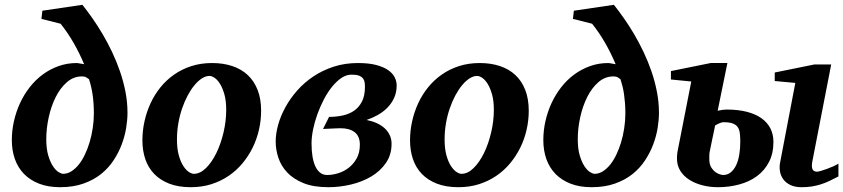

<svg xmlns="http://www.w3.org/2000/svg" viewBox="-20 -760 3478 792"><path d="M367.2 -292Q367.2 -315.4 365.7 -334.7Q364.3 -354 361.8 -370.8Q359.4 -387.7 355.7 -402.8Q352.1 -418 347.2 -433.1Q341.8 -437.5 335.4 -441.2Q329.1 -444.8 317.9 -444.8Q283.2 -444.8 255.9 -420.9Q228.5 -397 209.7 -359.4Q190.9 -321.8 180.9 -275.9Q170.9 -230 170.9 -186Q170.9 -145.5 179.2 -118.2Q187.5 -90.8 198.7 -74Q210 -57.1 221.7 -50Q233.4 -43 240.2 -43Q257.8 -43 273.9 -53Q290 -63 304.2 -80.3Q318.4 -97.7 329.8 -121.6Q341.3 -145.5 349.6 -173.1Q357.9 -200.7 362.5 -231.2Q367.2 -261.7 367.2 -292ZM505.9 -294.9Q505.9 -266.6 500.5 -232.9Q495.1 -199.2 482.4 -165Q469.7 -130.9 448.7 -98.9Q427.7 -66.9 397 -42.2Q366.2 -17.6 324.2 -2.7Q282.2 12.2 228 12.2Q178.7 12.2 141.6 -2.2Q104.5 -16.6 79.3 -42.2Q54.2 -67.9 41.5 -103.5Q28.8 -139.2 28.8 -182.1Q28.8 -221.7 37.6 -260.5Q46.4 -299.3 62.7 -334.7Q79.1 -370.1 102.8 -400.4Q126.5 -430.7 156.2 -452.6Q186 -474.6 221.4 -487.3Q256.8 -500 296.9 -500Q299.3 -500 303.2 -499.3Q307.1 -498.5 311.5 -497.8Q315.9 -497.1 320.1 -496.3Q324.2 -495.6 327.1 -495.1Q308.1 -540.5 283.7 -583Q259.3 -625.5 230 -662.1L150.9 -682.1L154.8 -715.8L319.8 -740.2Q339.4 -715.8 360.8 -685.3Q382.3 -654.8 403.1 -619.6Q423.8 -584.5 442.4 -545.4Q460.9 -506.3 475.1 -465.1Q489.3 -423.8 497.6 -380.9Q505.9 -337.9 505.9 -294.9Z M913.1 -307.1Q913.1 -343.8 905.8 -370.1Q898.4 -396.5 887.9 -413.6Q877.4 -430.7 865.5 -438.7Q853.5 -446.8 844.2 -446.8Q829.1 -446.8 813.2 -436.8Q797.4 -426.8 782.5 -408.9Q767.6 -391.1 754.4 -366.5Q741.2 -341.8 731.2 -312.7Q721.2 -283.7 715.6 -251.2Q710 -218.8 710 -185.1Q710 -146.5 717.5 -119.4Q725.1 -92.3 736.1 -75.4Q747.1 -58.6 758.8 -50.8Q770.5 -43 779.3 -43Q805.7 -43 829.8 -66.9Q854 -90.8 872.6 -128.9Q891.1 -167 902.1 -213.9Q913.1 -260.7 913.1 -307.1ZM1057.1 -303.2Q1057.1 -263.7 1048.3 -225.1Q1039.6 -186.5 1022.5 -151.6Q1005.4 -116.7 980.5 -86.7Q955.6 -56.6 923.3 -34.7Q891.1 -12.7 851.8 -0.2Q812.5 12.2 767.1 12.2Q715.8 12.2 678.2 -2.4Q640.6 -17.1 616 -42.7Q591.3 -68.4 579.3 -103.8Q567.4 -139.2 567.4 -181.2Q567.4 -220.2 575.9 -259Q584.5 -297.9 600.8 -333.5Q617.2 -369.1 641.6 -399.4Q666 -429.7 698 -452.1Q730 -474.6 769.3 -487.3Q808.6 -500 855 -500Q900.9 -500 938.2 -487.5Q975.6 -475.1 1002 -450.4Q1028.3 -425.8 1042.7 -388.9Q1057.1 -352.1 1057.1 -303.2Z M1485.4 -401.9Q1485.4 -411.1 1484.1 -420.2Q1482.9 -429.2 1477.5 -436.3Q1472.2 -443.4 1461.2 -447.8Q1450.2 -452.1 1430.2 -452.1Q1408.7 -452.1 1388.4 -438.5Q1368.2 -424.8 1349.6 -401.9Q1331.1 -378.9 1315.7 -349.4Q1300.3 -319.8 1289.1 -288.6Q1277.8 -257.3 1271.5 -226.1Q1265.1 -194.8 1265.1 -168.9Q1265.1 -140.1 1268.8 -116.2Q1272.5 -92.3 1280.3 -75Q1288.1 -57.6 1300.3 -47.9Q1312.5 -38.1 1329.6 -38.1Q1350.6 -38.1 1374.3 -45.2Q1397.9 -52.2 1418 -67.6Q1438 -83 1451.2 -106.4Q1464.4 -129.9 1464.4 -163.1Q1464.4 -198.2 1443.1 -214.6Q1421.9 -231 1385.3 -231Q1380.9 -231 1372.8 -230.7Q1364.7 -230.5 1355 -230Q1345.2 -229.5 1334 -229Q1322.8 -228.5 1312.5 -228L1337.4 -277.8Q1367.2 -277.8 1394 -283.7Q1420.9 -289.6 1441.2 -303.7Q1461.4 -317.9 1473.4 -341.8Q1485.4 -365.7 1485.4 -401.9ZM1616.2 -407.2Q1616.2 -379.4 1606 -356.7Q1595.7 -334 1578.6 -316.4Q1561.5 -298.8 1539.1 -286.1Q1516.6 -273.4 1492.2 -265.1Q1514.6 -260.7 1533.7 -252.2Q1552.7 -243.7 1566.4 -231.2Q1580.1 -218.8 1587.6 -202.6Q1595.2 -186.5 1595.2 -167Q1595.2 -121.6 1572 -87.9Q1548.8 -54.2 1511.5 -32Q1474.1 -9.8 1427.5 1.2Q1380.9 12.2 1334.5 12.2Q1273.4 12.2 1231.9 -4.6Q1190.4 -21.5 1165 -48.3Q1139.6 -75.2 1128.4 -108.9Q1117.2 -142.6 1117.2 -175.8Q1117.2 -208.5 1127.4 -245.4Q1137.7 -282.2 1157.5 -318.1Q1177.2 -354 1206.3 -387Q1235.4 -419.9 1273.2 -445.1Q1311 -470.2 1356.9 -485.1Q1402.8 -500 1456.5 -500Q1500.5 -500 1530.8 -492.2Q1561 -484.4 1580.1 -471.4Q1599.1 -458.5 1607.7 -441.9Q1616.2 -425.3 1616.2 -407.2Z M2017.1 -307.1Q2017.1 -343.8 2009.8 -370.1Q2002.4 -396.5 1991.9 -413.6Q1981.4 -430.7 1969.5 -438.7Q1957.5 -446.8 1948.2 -446.8Q1933.1 -446.8 1917.2 -436.8Q1901.4 -426.8 1886.5 -408.9Q1871.6 -391.1 1858.4 -366.5Q1845.2 -341.8 1835.2 -312.7Q1825.2 -283.7 1819.6 -251.2Q1814 -218.8 1814 -185.1Q1814 -146.5 1821.5 -119.4Q1829.1 -92.3 1840.1 -75.4Q1851.1 -58.6 1862.8 -50.8Q1874.5 -43 1883.3 -43Q1909.7 -43 1933.8 -66.9Q1958 -90.8 1976.6 -128.9Q1995.1 -167 2006.1 -213.9Q2017.1 -260.7 2017.1 -307.1ZM2161.1 -303.2Q2161.1 -263.7 2152.3 -225.1Q2143.6 -186.5 2126.5 -151.6Q2109.4 -116.7 2084.5 -86.7Q2059.6 -56.6 2027.3 -34.7Q1995.1 -12.7 1955.8 -0.2Q1916.5 12.2 1871.1 12.2Q1819.8 12.2 1782.2 -2.4Q1744.6 -17.1 1720 -42.7Q1695.3 -68.4 1683.3 -103.8Q1671.4 -139.2 1671.4 -181.2Q1671.4 -220.2 1679.9 -259Q1688.5 -297.9 1704.8 -333.5Q1721.2 -369.1 1745.6 -399.4Q1770 -429.7 1802 -452.1Q1834 -474.6 1873.3 -487.3Q1912.6 -500 1959 -500Q2004.9 -500 2042.2 -487.5Q2079.6 -475.1 2106 -450.4Q2132.3 -425.8 2146.7 -388.9Q2161.1 -352.1 2161.1 -303.2Z M2559.6 -292Q2559.6 -315.4 2558.1 -334.7Q2556.6 -354 2554.2 -370.8Q2551.8 -387.7 2548.1 -402.8Q2544.4 -418 2539.6 -433.1Q2534.2 -437.5 2527.8 -441.2Q2521.5 -444.8 2510.3 -444.8Q2475.6 -444.8 2448.2 -420.9Q2420.9 -397 2402.1 -359.4Q2383.3 -321.8 2373.3 -275.9Q2363.3 -230 2363.3 -186Q2363.3 -145.5 2371.6 -118.2Q2379.9 -90.8 2391.1 -74Q2402.3 -57.1 2414.1 -50Q2425.8 -43 2432.6 -43Q2450.2 -43 2466.3 -53Q2482.4 -63 2496.6 -80.3Q2510.7 -97.7 2522.2 -121.6Q2533.7 -145.5 2542 -173.1Q2550.3 -200.7 2554.9 -231.2Q2559.6 -261.7 2559.6 -292ZM2698.2 -294.9Q2698.2 -266.6 2692.9 -232.9Q2687.5 -199.2 2674.8 -165Q2662.1 -130.9 2641.1 -98.9Q2620.1 -66.9 2589.4 -42.2Q2558.6 -17.6 2516.6 -2.7Q2474.6 12.2 2420.4 12.2Q2371.1 12.2 2334 -2.2Q2296.9 -16.6 2271.7 -42.2Q2246.6 -67.9 2233.9 -103.5Q2221.2 -139.2 2221.2 -182.1Q2221.2 -221.7 2230 -260.5Q2238.8 -299.3 2255.1 -334.7Q2271.5 -370.1 2295.2 -400.4Q2318.8 -430.7 2348.6 -452.6Q2378.4 -474.6 2413.8 -487.3Q2449.2 -500 2489.3 -500Q2491.7 -500 2495.6 -499.3Q2499.5 -498.5 2503.9 -497.8Q2508.3 -497.1 2512.5 -496.3Q2516.6 -495.6 2519.5 -495.1Q2500.5 -540.5 2476.1 -583Q2451.7 -625.5 2422.4 -662.1L2343.3 -682.1L2347.2 -715.8L2512.2 -740.2Q2531.7 -715.8 2553.2 -685.3Q2574.7 -654.8 2595.5 -619.6Q2616.2 -584.5 2634.8 -545.4Q2653.3 -506.3 2667.5 -465.1Q2681.6 -423.8 2689.9 -380.9Q2698.2 -337.9 2698.2 -294.9Z M3033.7 -175.8Q3033.7 -196.3 3031.7 -211.2Q3029.8 -226.1 3022.7 -236.1Q3015.6 -246.1 3001.7 -251Q2987.8 -255.9 2964.4 -255.9Q2957 -255.9 2946.8 -251.2Q2936.5 -246.6 2929.7 -242.2Q2928.7 -236.3 2925.3 -219.7Q2921.9 -203.1 2918 -185.5Q2913.6 -165 2908.7 -140.1Q2906.2 -130.4 2906 -121.3Q2905.8 -112.3 2905.8 -104Q2905.8 -82 2914.3 -68.8Q2922.9 -55.7 2933.1 -48.8Q2943.4 -42 2952.4 -40Q2961.4 -38.1 2962.4 -38.1Q2981 -38.1 2994.4 -49.1Q3007.8 -60.1 3016.6 -78.6Q3025.4 -97.2 3029.5 -122.3Q3033.7 -147.5 3033.7 -175.8ZM3170.4 -174.8Q3170.4 -127 3152.1 -91.8Q3133.8 -56.6 3102.8 -33.7Q3071.8 -10.7 3030 0.7Q2988.3 12.2 2941.4 12.2Q2908.2 12.2 2877.7 4.4Q2847.2 -3.4 2823.7 -18.3Q2800.3 -33.2 2786.4 -55.2Q2772.5 -77.1 2772.5 -106Q2772.5 -112.8 2772.9 -119.1Q2773.4 -125.5 2774.4 -132.8L2831.5 -423.8L2747.6 -432.1V-466.8L2911.6 -500H2980.5L2940.4 -303.2Q2951.2 -305.7 2960.7 -306.9Q2970.2 -308.1 2977.5 -308.1Q3024.9 -308.1 3060.8 -298.8Q3096.7 -289.6 3121.1 -272.2Q3145.5 -254.9 3158 -230.2Q3170.4 -205.6 3170.4 -174.8ZM3438.5 -32.2Q3418.5 -21.5 3400.6 -13.2Q3382.8 -4.9 3365 0.7Q3347.2 6.3 3328.1 9.3Q3309.1 12.2 3286.6 12.2Q3259.3 12.2 3240.5 3.2Q3221.7 -5.9 3211.2 -20.3Q3200.7 -34.7 3197.5 -52.7Q3194.3 -70.8 3197.8 -88.9L3260.7 -418L3175.8 -425.8V-460.9L3339.4 -494.1H3408.7L3331.5 -97.2Q3329.6 -88.4 3329.1 -80.1Q3328.6 -71.8 3330.3 -65.4Q3332 -59.1 3336.9 -55.4Q3341.8 -51.8 3350.6 -51.8Q3354.5 -51.8 3365.7 -54.9Q3377 -58.1 3390.4 -63Q3403.8 -67.9 3417 -73.7Q3430.2 -79.6 3438.5 -85Z"/></svg>

Font: Charis SIL
Style: Bold Italic
Weight: 700
Italic angle: -11°
Foundry: SIL International
Version: Version 4.112